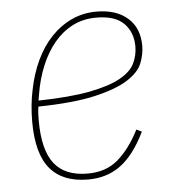

<svg xmlns="http://www.w3.org/2000/svg" viewBox="-44 -559 544 611"><g transform="rotate(-5 228.0 -253.0)"><path d="M214 12Q133 12 92.5 -36Q52 -84 52 -187Q52 -213 54.5 -238.5Q57 -264 62 -287Q72 -338 92 -380.5Q112 -423 141 -453.5Q170 -484 206.5 -501Q243 -518 286 -518Q349 -518 385.5 -486Q422 -454 422 -397Q422 -370 411 -342Q400 -314 363.5 -290.5Q327 -267 258.5 -251Q190 -235 76 -233Q74 -222 73.5 -209.5Q73 -197 73 -189Q73 -95 107 -51Q141 -7 214 -7Q273 -7 311.5 -40.5Q350 -74 380 -133L397 -125Q362 -53 318 -20.5Q274 12 214 12ZM284 -499Q242 -499 208.5 -482Q175 -465 149.5 -434.5Q124 -404 106.5 -362Q89 -320 81 -270L78 -252Q178 -254 241 -266Q304 -278 339.5 -297.5Q375 -317 387.5 -342.5Q400 -368 400 -397Q400 -442 372 -470.5Q344 -499 284 -499Z"/></g></svg>

Font: IBM Plex Sans Cond Thin
Style: Italic
Weight: 100
Width: 3
Italic angle: -11°
Designer: Mike Abbink, Paul van der Laan, Pieter van Rosmalen
Foundry: Bold Monday
Version: Version 1.3